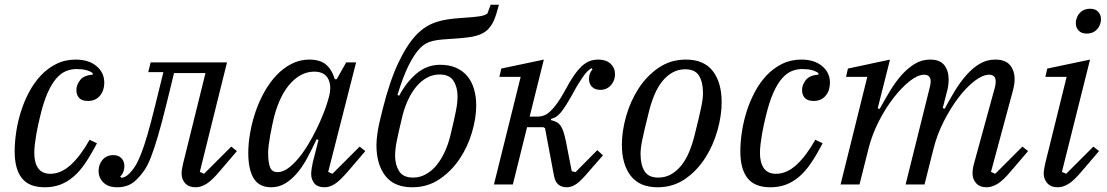

<svg xmlns="http://www.w3.org/2000/svg" viewBox="-20 -780 4680 812"><path d="M169 12Q103 12 72.5 -26.5Q42 -65 42 -140Q42 -178 48.5 -221.5Q55 -265 68.5 -308Q82 -351 103 -390.5Q124 -430 152.5 -460.5Q181 -491 218 -509.5Q255 -528 300 -528Q355 -528 388 -500.5Q421 -473 421 -430Q421 -397 402.5 -375Q384 -353 352 -353Q326 -353 314.5 -366Q303 -379 303 -399Q303 -421 319 -441.5Q335 -462 372 -464V-471Q349 -488 304 -488Q280 -488 258.5 -479Q237 -470 217.5 -447.5Q198 -425 181 -386.5Q164 -348 150 -289Q146 -273 141.5 -253Q137 -233 133.5 -212Q130 -191 127.5 -170.5Q125 -150 125 -133Q125 -92 141.5 -68.5Q158 -45 193 -45Q238 -45 279.5 -83Q321 -121 359 -189L390 -174Q365 -126 341 -90.5Q317 -55 290.5 -32.5Q264 -10 234.5 1Q205 12 169 12Z M476 12Q438 12 417.5 -8Q397 -28 397 -57Q397 -85 414 -104.5Q431 -124 459 -124Q481 -124 493.5 -111Q506 -98 506 -78Q506 -64 501 -52Q496 -40 488 -33L494 -28Q511 -30 527 -46Q540 -59 551.5 -77Q563 -95 576 -127.5Q589 -160 603.5 -210Q618 -260 637 -337L671 -475H607L617 -516H940L825 -53L843 -45L958 -160L982 -141L911 -58Q876 -16 852.5 -2Q829 12 808 12Q779 12 763.5 -4.5Q748 -21 748 -47Q748 -58 750.5 -69.5Q753 -81 755 -91L849 -471H716L685 -344Q664 -259 648 -204.5Q632 -150 618 -114.5Q604 -79 590 -59Q576 -39 560 -23Q541 -3 520 4.5Q499 12 476 12Z M1127 12Q1076 12 1053 -25.5Q1030 -63 1030 -133Q1030 -174 1038 -219Q1046 -264 1061 -308Q1076 -352 1098.5 -392Q1121 -432 1149.5 -462Q1178 -492 1213 -510Q1248 -528 1288 -528Q1333 -528 1358 -507.5Q1383 -487 1396 -445H1404L1444 -516H1486L1368 -53L1386 -45L1501 -160L1525 -141L1454 -58Q1418 -16 1396 -2Q1374 12 1353 12Q1323 12 1309.5 -4.5Q1296 -21 1296 -44Q1296 -55 1298.5 -70Q1301 -85 1303 -94L1327 -188L1319 -191Q1298 -146 1277.5 -108.5Q1257 -71 1233.5 -44.5Q1210 -18 1184 -3Q1158 12 1127 12ZM1154 -52Q1175 -52 1197 -67.5Q1219 -83 1240.5 -108.5Q1262 -134 1281.5 -166Q1301 -198 1317.5 -231.5Q1334 -265 1346.5 -296.5Q1359 -328 1366 -352L1370 -366Q1384 -414 1368.5 -445.5Q1353 -477 1309 -477Q1255 -477 1210 -429Q1165 -381 1140 -289Q1136 -273 1131.5 -252Q1127 -231 1123 -209Q1119 -187 1116.5 -167Q1114 -147 1114 -133Q1114 -94 1122 -73Q1130 -52 1154 -52Z M1723 12Q1647 12 1609.5 -36.5Q1572 -85 1572 -167Q1572 -188 1577 -221.5Q1582 -255 1598 -317Q1628 -437 1665 -515Q1702 -593 1743 -635Q1762 -654 1782 -666.5Q1802 -679 1824.5 -686.5Q1847 -694 1873 -698Q1899 -702 1931 -704Q1960 -706 1978 -707.5Q1996 -709 2008 -711Q2020 -713 2027 -715.5Q2034 -718 2041 -722L2055 -760H2090Q2079 -717 2069 -694Q2059 -671 2042 -654Q2033 -646 2022.5 -640Q2012 -634 1997 -629.5Q1982 -625 1960 -622Q1938 -619 1907 -617Q1874 -615 1851 -613Q1828 -611 1811 -607Q1794 -603 1781.5 -596Q1769 -589 1757 -577Q1732 -551 1708.5 -504Q1685 -457 1661 -379L1668 -375Q1700 -435 1743.5 -470.5Q1787 -506 1841 -506Q1880 -506 1908.5 -493.5Q1937 -481 1956 -458.5Q1975 -436 1984.5 -404Q1994 -372 1994 -334Q1994 -281 1976 -220Q1958 -159 1923.5 -107.5Q1889 -56 1838.5 -22Q1788 12 1723 12ZM1727 -29Q1756 -29 1781 -43Q1806 -57 1825.5 -80.5Q1845 -104 1860 -136Q1875 -168 1884 -204Q1893 -241 1899 -267.5Q1905 -294 1908.5 -312.5Q1912 -331 1913.5 -345Q1915 -359 1915 -373Q1915 -411 1898 -438Q1881 -465 1839 -465Q1810 -465 1785 -451Q1760 -437 1740.5 -413.5Q1721 -390 1706 -358Q1691 -326 1682 -290Q1673 -252 1667 -226Q1661 -200 1657.5 -181.5Q1654 -163 1652.5 -148.5Q1651 -134 1651 -121Q1651 -83 1668 -56Q1685 -29 1727 -29Z M2377 12Q2356 12 2342 1Q2328 -10 2323 -36L2285 -238L2278 -242H2209L2149 0H2069L2182 -455H2092L2100 -490L2280 -528L2220 -287H2257Q2269 -287 2281.5 -292Q2294 -297 2307.5 -309.5Q2321 -322 2336.5 -343.5Q2352 -365 2370 -398Q2390 -436 2407.5 -461Q2425 -486 2441.5 -501Q2458 -516 2474.5 -522Q2491 -528 2511 -528Q2543 -528 2562 -510.5Q2581 -493 2581 -466Q2581 -439 2563.5 -419.5Q2546 -400 2519 -400Q2496 -400 2483.5 -413Q2471 -426 2471 -446Q2471 -460 2475.5 -470.5Q2480 -481 2486 -486L2481 -492Q2472 -486 2463.5 -477.5Q2455 -469 2446 -456Q2437 -443 2426 -425.5Q2415 -408 2402 -383Q2385 -353 2373 -334Q2361 -315 2351 -303.5Q2341 -292 2331.5 -286Q2322 -280 2310 -277V-272Q2324 -269 2334 -263.5Q2344 -258 2351 -248Q2358 -238 2363 -222.5Q2368 -207 2373 -184L2398 -56L2414 -52L2506 -145L2530 -123L2474 -59Q2439 -17 2418.5 -2.5Q2398 12 2377 12Z M2764 -29Q2794 -29 2818.5 -43Q2843 -57 2862 -81Q2881 -105 2894.5 -137.5Q2908 -170 2917 -206Q2928 -250 2935 -279.5Q2942 -309 2946 -329Q2950 -349 2951.5 -362Q2953 -375 2953 -387Q2953 -432 2936.5 -459.5Q2920 -487 2878 -487Q2848 -487 2823.5 -473Q2799 -459 2780 -435Q2761 -411 2747.5 -378.5Q2734 -346 2725 -310Q2714 -266 2707 -236.5Q2700 -207 2696 -187Q2692 -167 2690.5 -154Q2689 -141 2689 -129Q2689 -84 2705.5 -56.5Q2722 -29 2764 -29ZM2761 12Q2685 12 2647.5 -36.5Q2610 -85 2610 -168Q2610 -225 2628 -288.5Q2646 -352 2680.5 -405.5Q2715 -459 2765.5 -493.5Q2816 -528 2881 -528Q2957 -528 2994.5 -479.5Q3032 -431 3032 -348Q3032 -291 3014 -227.5Q2996 -164 2961.5 -110.5Q2927 -57 2876.5 -22.5Q2826 12 2761 12Z M3238 12Q3172 12 3141.5 -26.5Q3111 -65 3111 -140Q3111 -178 3117.5 -221.5Q3124 -265 3137.5 -308Q3151 -351 3172 -390.5Q3193 -430 3221.5 -460.5Q3250 -491 3287 -509.5Q3324 -528 3369 -528Q3424 -528 3457 -500.5Q3490 -473 3490 -430Q3490 -397 3471.5 -375Q3453 -353 3421 -353Q3395 -353 3383.5 -366Q3372 -379 3372 -399Q3372 -421 3388 -441.5Q3404 -462 3441 -464V-471Q3418 -488 3373 -488Q3349 -488 3327.5 -479Q3306 -470 3286.5 -447.5Q3267 -425 3250 -386.5Q3233 -348 3219 -289Q3215 -273 3210.5 -253Q3206 -233 3202.5 -212Q3199 -191 3196.5 -170.5Q3194 -150 3194 -133Q3194 -92 3210.5 -68.5Q3227 -45 3262 -45Q3307 -45 3348.5 -83Q3390 -121 3428 -189L3459 -174Q3434 -126 3410 -90.5Q3386 -55 3359.5 -32.5Q3333 -10 3303.5 1Q3274 12 3238 12Z M4153 12Q4123 12 4108 -5.5Q4093 -23 4093 -46Q4093 -57 4095 -69Q4097 -81 4100 -91L4188 -412Q4191 -425 4191 -435Q4191 -464 4163 -464Q4136 -464 4101.5 -437.5Q4067 -411 4033.5 -367Q4000 -323 3971.5 -267Q3943 -211 3928 -151L3890 0H3810L3912 -410Q3916 -426 3916 -435Q3916 -464 3888 -464Q3862 -464 3828 -437.5Q3794 -411 3760 -367.5Q3726 -324 3697 -267.5Q3668 -211 3653 -151L3615 0H3535L3648 -455H3558L3566 -490L3744 -528L3692 -322L3700 -319Q3721 -357 3743.5 -394.5Q3766 -432 3792 -461.5Q3818 -491 3848 -509.5Q3878 -528 3914 -528Q3955 -528 3973.5 -504.5Q3992 -481 3992 -444Q3992 -433 3990.5 -420Q3989 -407 3985 -393L3967 -323L3975 -320Q3996 -359 4018.5 -396Q4041 -433 4067 -462.5Q4093 -492 4123 -510Q4153 -528 4189 -528Q4232 -528 4251.5 -504.5Q4271 -481 4271 -445Q4271 -423 4263 -394L4171 -53L4189 -45L4304 -160L4328 -141L4257 -58Q4222 -16 4198 -2Q4174 12 4153 12Z M4453 12Q4424 12 4409 -5.5Q4394 -23 4394 -46Q4394 -57 4396.5 -69Q4399 -81 4401 -91L4491 -455H4401L4409 -490L4590 -528L4471 -53L4489 -45L4604 -160L4628 -141L4557 -58Q4522 -16 4498.5 -2Q4475 12 4453 12ZM4576 -638Q4553 -638 4541.5 -651Q4530 -664 4530 -679Q4530 -683 4530 -688Q4530 -693 4532 -698Q4537 -718 4552 -730.5Q4567 -743 4590 -743Q4613 -743 4624.5 -730Q4636 -717 4636 -702Q4636 -698 4636 -693Q4636 -688 4634 -683Q4629 -663 4614 -650.5Q4599 -638 4576 -638Z"/></svg>

Font: IBM Plex Serif
Style: Italic
Weight: 400
Italic angle: -14°
Designer: Mike Abbink, Paul van der Laan, Pieter van Rosmalen
Foundry: Bold Monday
Version: Version 3.001